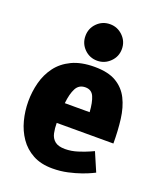

<svg xmlns="http://www.w3.org/2000/svg" viewBox="-136 -807 754 901"><g transform="rotate(20 241.0 -356.5)"><path d="M233 8Q176 8 135.5 -14Q95 -36 69.5 -73Q44 -110 32 -156Q20 -202 20 -250Q20 -298 32 -344Q44 -390 71.5 -427Q99 -464 145 -486Q191 -508 258 -508Q326 -508 366.5 -484Q407 -460 428 -418Q449 -376 456 -320Q463 -264 463 -200H180Q180 -173 185 -149.5Q190 -126 207 -112Q224 -98 258 -98Q289 -98 320.5 -108Q352 -118 373 -127.5Q394 -137 394 -137L434 -44Q434 -44 417.5 -36Q401 -28 373 -18Q345 -8 309 0Q273 8 233 8ZM250 -403Q218 -403 203.5 -375.5Q189 -348 184 -300H308Q305 -348 293 -375.5Q281 -403 250 -403ZM258 -539Q220 -539 193.5 -565.5Q167 -592 167 -630Q167 -668 193.5 -694.5Q220 -721 258 -721Q295 -721 322 -694.5Q349 -668 349 -630Q349 -592 322 -565.5Q295 -539 258 -539Z"/></g></svg>

Font: Epunda Sans ExtraBold
Style: Regular
Weight: 800
Designer: Simon Atzbach
Foundry: typofactur
Version: Version 2.204; ttfautohint (v1.8.4.7-5d5b)